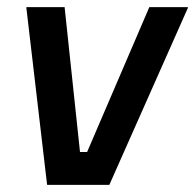

<svg xmlns="http://www.w3.org/2000/svg" viewBox="-20 -520 548 540"><path d="M112.5 0 54.2 -497.5V-500H161.7L205 -92.5H225L400 -500H508.3V-497.5L287.5 0Z"/></svg>

Font: Familjen Grotesk Medium
Style: Italic
Weight: 500
Italic angle: -9.46201°
Designer: Anders Wikstroem, Jonas Baeckman, Matilda Gysing, Kristian Moeller
Foundry: Familjen STHLM AB
Version: Version 2.002; ttfautohint (v1.8.4.7-5d5b)